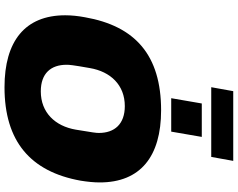

<svg xmlns="http://www.w3.org/2000/svg" viewBox="-124 -944 1080 873"><g transform="rotate(90 416.5 -508.0)"><path d="M377 -928H694L712 -1028H395ZM427 -746H579L603 -885H451ZM377 12C623 12 761 -106 802 -334C807 -365 810 -394 810 -421C810 -606 692 -700 482 -700C231 -700 99 -582 59 -354C53 -322 50 -292 50 -264C50 -81 168 12 377 12ZM396 -153C314 -153 275 -199 275 -270C275 -283 276 -297 290 -376C306 -470 367 -535 463 -535C545 -535 585 -488 585 -417C585 -404 583 -390 570 -312C554 -218 492 -153 396 -153Z"/></g></svg>

Font: Archivo Black
Style: Italic
Weight: 900
Italic angle: -10°
Designer: Hector Gatti
Foundry: Omnibus-Type
Version: Version 2.001